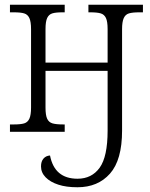

<svg xmlns="http://www.w3.org/2000/svg" viewBox="-20 -556 633 810"><path d="M226 223Q192 212 172.5 192Q153 172 153 146Q153 125 163.5 113Q174 101 191 100Q210 198 307 198Q367 198 400.5 151.5Q434 105 434 -5V-257H172V-102Q172 -70 179 -55Q186 -40 201.5 -35.5Q217 -31 247 -31H253V0H22V-31H38Q67 -31 82 -35.5Q97 -40 104 -55.5Q111 -71 111 -102V-433Q111 -464 104 -479.5Q97 -495 82 -499.5Q67 -504 38 -504H22V-536H253V-504H244Q215 -504 200.5 -499.5Q186 -495 179 -480Q172 -465 172 -433V-292H434V-433Q434 -465 427 -480Q420 -495 405 -499.5Q390 -504 361 -504H353V-536H583V-504H568Q539 -504 524 -499.5Q509 -495 502 -479.5Q495 -464 495 -433V-5Q495 119 444 176.5Q393 234 307 234Q259 234 226 223Z"/></svg>

Font: Noto Serif NarrowLight
Style: Regular
Weight: 300
Width: 4
Designer: Monotype Design Team
Foundry: Monotype Imaging Inc.
Version: Version 1.001